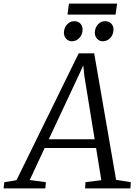

<svg xmlns="http://www.w3.org/2000/svg" viewBox="-80 -1045 760 1065"><path d="M-60 0 -56 -34.5 11.5 -45.5 356.5 -749H442.5L564 -47.5L645.5 -34.5L643.5 0H392L394 -34.5L482 -45.5L453 -224H167.5L85 -46.5L174.5 -34.5L171.5 0ZM190.5 -272.5H445L388 -623.5L382 -682L357.5 -629ZM318 -816Q300 -816 287 -830.2Q274 -844.5 274.5 -865Q275.5 -891.5 292.2 -909.5Q309 -927.5 331.5 -927.5Q353.5 -927.5 366 -914Q378.5 -900.5 378 -880.5Q377.5 -853 360.2 -834.5Q343 -816 318 -816ZM489.5 -816Q471.5 -816 458.5 -830.2Q445.5 -844.5 446 -865Q447 -891.5 463.2 -909.5Q479.5 -927.5 502.5 -927.5Q524.5 -927.5 537.2 -914Q550 -900.5 549.5 -880.5Q549 -853 531.8 -834.5Q514.5 -816 489.5 -816ZM302.5 -1025H569.5L561 -964H294.5Z"/></svg>

Font: Merriweather 20pt Light
Style: Italic
Weight: 300
Italic angle: -7.8°
Version: Version 2.101